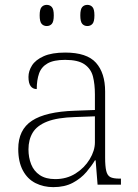

<svg xmlns="http://www.w3.org/2000/svg" viewBox="-20 -759 567 789"><path d="M199 10Q159 10 126 -6.5Q93 -23 74 -58.5Q55 -94 55 -147Q55 -226 111.5 -263Q168 -300 287 -304L370 -307V-371Q370 -413 362 -444.5Q354 -476 327.5 -494.5Q301 -513 248 -513Q201 -513 175.5 -498.5Q150 -484 140.5 -457Q131 -430 131 -393Q115 -393 106 -405Q97 -417 97 -443Q97 -467 111.5 -490Q126 -513 159.5 -528Q193 -543 248 -543Q337 -543 374.5 -501Q412 -459 412 -383V-111Q412 -76 416.5 -57Q421 -38 433 -31.5Q445 -25 471 -25H477V0H381L373 -100H370Q357 -78 335 -52Q313 -26 279.5 -8Q246 10 199 10ZM207 -23Q254 -23 290.5 -46Q327 -69 348.5 -104.5Q370 -140 370 -174V-281L289 -278Q216 -276 174 -259.5Q132 -243 114.5 -214Q97 -185 97 -145Q97 -112 108 -84Q119 -56 143.5 -39.5Q168 -23 207 -23ZM339 -652Q326 -652 318 -661Q310 -670 310 -696Q310 -721 318 -730Q326 -739 339 -739Q352 -739 360 -730Q368 -721 368 -696Q368 -670 360 -661Q352 -652 339 -652ZM172 -652Q159 -652 151 -661Q143 -670 143 -696Q143 -721 151 -730Q159 -739 172 -739Q185 -739 193 -730Q201 -721 201 -696Q201 -670 193 -661Q185 -652 172 -652Z"/></svg>

Font: Noto Serif Hebrew ExtraLight
Style: Regular
Weight: 250
Version: Version 2.003